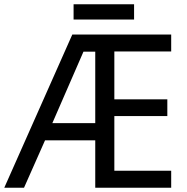

<svg xmlns="http://www.w3.org/2000/svg" viewBox="-21 -875 874 895"><path d="M604 -855H322V-784H604ZM777 0V-79H512V-334H759V-412H512V-635H777V-714H316L-1 0H91L189 -221H423V0ZM223 -301 368 -634H423V-301Z"/></svg>

Font: Noto Sans Thai
Style: Regular
Weight: 400
Designer: Monotype Design Team
Foundry: Monotype Imaging Inc.
Version: Version 1.901